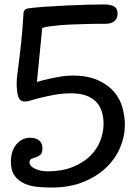

<svg xmlns="http://www.w3.org/2000/svg" viewBox="-20 -832 596 864"><path d="M449 -812Q476 -812 492.5 -803.5Q509 -795 509 -771Q509 -756 503.5 -747Q498 -738 489.5 -733Q481 -728 471.5 -726.5Q462 -725 454 -725Q443 -725 420.5 -725Q398 -725 369.5 -724Q341 -723 309.5 -722Q278 -721 250 -718.5Q222 -716 200.5 -713Q179 -710 170 -706L146 -463Q151 -465 168 -469.5Q185 -474 208 -479Q231 -484 256.5 -488Q282 -492 305 -492Q375 -492 421 -471Q467 -450 494 -418Q521 -386 531.5 -346Q542 -306 542 -269Q542 -220 521.5 -170Q501 -120 459.5 -79.5Q418 -39 356 -13.5Q294 12 211 12Q181 12 149 9Q117 6 90 -6Q63 -18 46 -41Q29 -64 29 -104Q29 -152 53.5 -182Q78 -212 116 -212Q141 -212 156 -200Q171 -188 171 -165Q171 -143 162 -135.5Q153 -128 142 -124.5Q131 -121 122 -117.5Q113 -114 113 -100Q113 -84 138 -72.5Q163 -61 193 -61Q259 -61 307 -80.5Q355 -100 386 -130.5Q417 -161 431.5 -199Q446 -237 446 -274Q446 -303 438.5 -328.5Q431 -354 414 -372.5Q397 -391 369 -401.5Q341 -412 300 -412Q262 -412 228.5 -406Q195 -400 168 -393.5Q141 -387 122 -381Q103 -375 93 -375Q70 -375 62.5 -396Q55 -417 55 -460Q55 -466 56 -479Q57 -492 59 -505Q65 -551 68.5 -581Q72 -611 75 -638Q78 -665 80.5 -696Q83 -727 86 -775Q88 -791 105 -794Q131 -798 180 -801.5Q229 -805 282 -807.5Q335 -810 381.5 -811Q428 -812 449 -812Z"/></svg>

Font: Life Savers ExtraBold
Style: Regular
Weight: 800
Designer: Pablo Impallari, Rodrigo Fuenzalida, Brenda Gallo
Foundry: Pablo Impallari, Rodrigo Fuenzalida, Brenda Gallo
Version: Version 3.001; ttfautohint (v0.95) -l 8 -r 50 -G 200 -x 14 -